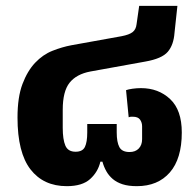

<svg xmlns="http://www.w3.org/2000/svg" viewBox="-20 -626 673 658"><path d="M209 12Q129 12 84.5 -45.5Q40 -103 40 -223Q40 -293 57 -338Q74 -383 100.5 -411Q127 -439 160 -452Q193 -465 225 -471L397 -502Q423 -507 434.5 -516Q446 -525 448 -543L457 -606H588L578 -513Q575 -472 555 -448.5Q535 -425 478 -415L290 -381Q242 -372 218.5 -342.5Q195 -313 195 -250V-188Q195 -148 204 -127Q213 -106 239 -106Q263 -106 271 -122.5Q279 -139 279 -172V-201H380V-172Q380 -139 389 -122Q398 -105 424 -105Q444 -105 455.5 -117Q467 -129 467 -149V-193Q467 -206 460 -216Q453 -226 435 -226Q433 -226 429.5 -226Q426 -226 421 -224L412 -317Q420 -320 434.5 -322Q449 -324 463 -324Q523 -324 563 -286.5Q603 -249 603 -172Q603 -82 562 -35Q521 12 449 12Q420 12 400 5.5Q380 -1 366.5 -12.5Q353 -24 344.5 -39Q336 -54 331 -72H324Q316 -37 289 -12.5Q262 12 209 12Z"/></svg>

Font: IBM Plex Sans Thai
Style: Bold
Weight: 700
Designer: Mike Abbink, Paul van der Laan, Pieter van Rosmalen, Ben Mitchell, Mark Frömberg
Foundry: Bold Monday
Version: Version 1.2